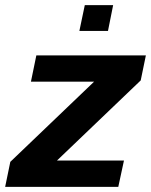

<svg xmlns="http://www.w3.org/2000/svg" viewBox="-28 -725 586 745"><path d="M-8 0 12 -97 337 -408H92L113 -510H538L518 -413L193 -102H453L431 0ZM280 -605 301 -705H411L391 -605Z"/></svg>

Font: Saira SemiBold
Style: Italic
Weight: 600
Italic angle: -12°
Designer: Hector Gatti with collaboration of the Omnibus-Type team
Foundry: Omnibus-Type
Version: Version 1.100; ttfautohint (v1.8.3)